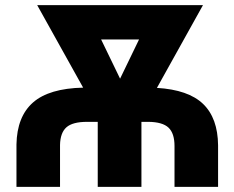

<svg xmlns="http://www.w3.org/2000/svg" viewBox="-20 -731 917 751"><path d="M593.8 -387.2Q716.8 -379.9 774.4 -324.5Q832 -269 833 -162.6V0H662.6V-159.7Q662.6 -209.5 639.2 -231.7Q615.7 -253.9 560.5 -254.4H533.2V0H362.3V-254.4H320.3Q264.2 -254.4 240 -233.2Q215.8 -211.9 214.8 -164.1V0H44.4V-166Q46.4 -274.9 109.1 -330.1Q171.9 -385.3 305.2 -388.2L125.5 -710.9H773.9ZM449.7 -423.3 523.9 -576.7H375.5Z"/></svg>

Font: Sadagaat-English
Style: Regular
Weight: 900
Designer: Ahmed alsheikh
Foundry: Ahmed alsheikh Design
Version: Version 2.137;January 17, 2018;FontCreator 11.0.0.2408 64-bi